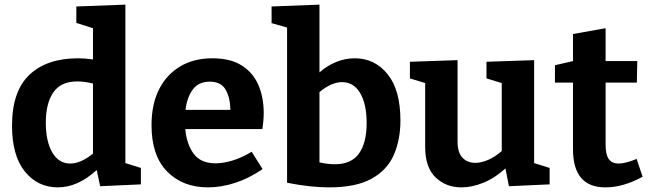

<svg xmlns="http://www.w3.org/2000/svg" viewBox="-20 -798 2808 830"><path d="M230 12Q143 12 87.5 -56.5Q32 -125 32 -255Q32 -403 107 -474.5Q182 -546 318 -546Q348 -546 382 -541V-676L310 -699V-770L522 -778V-93L589 -72V-1L413 7L398 -63Q316 12 230 12ZM284 -91Q329 -91 382 -134V-437Q345 -446 314 -446Q243 -446 210.5 -398.5Q178 -351 178 -268Q178 -187 206 -139Q234 -91 284 -91Z M879 12Q770 12 702.5 -56.5Q635 -125 635 -257Q635 -347 667.5 -411.5Q700 -476 759 -511Q818 -546 898 -546Q976 -546 1025 -515Q1074 -484 1097 -430.5Q1120 -377 1120 -310Q1120 -277 1114 -240H781Q787 -174 817.5 -133Q848 -92 912 -92Q945 -92 985 -104Q1025 -116 1068 -142L1115 -67Q1057 -27 996.5 -7.5Q936 12 879 12ZM887 -445Q838 -445 813 -410.5Q788 -376 782 -323H976Q975 -377 955 -411Q935 -445 887 -445Z M1402 12Q1322 12 1221 -8V-679L1154 -698V-770L1361 -778V-485Q1394 -514 1433 -530Q1472 -546 1514 -546Q1600 -546 1655.5 -477.5Q1711 -409 1711 -277Q1711 -194 1682.5 -128.5Q1654 -63 1586.5 -25.5Q1519 12 1402 12ZM1427 -88Q1499 -88 1532 -134.5Q1565 -181 1565 -266Q1565 -348 1537 -395.5Q1509 -443 1459 -443Q1413 -443 1361 -400V-96Q1398 -88 1427 -88Z M1975 12Q1908 12 1863 -31Q1818 -74 1818 -163V-439L1752 -459V-531L1958 -538V-186Q1958 -139 1979 -116.5Q2000 -94 2035 -94Q2060 -94 2089.5 -106.5Q2119 -119 2149 -145V-439L2083 -459V-531L2289 -538V-93L2356 -72V-1L2180 7L2165 -70Q2119 -28 2069.5 -8Q2020 12 1975 12Z M2597 12Q2457 12 2457 -153V-441H2379V-516L2457 -534V-651L2598 -676V-534H2735L2733 -441H2598V-172Q2598 -129 2612 -110Q2626 -91 2654 -91Q2684 -91 2732 -111L2758 -34Q2674 12 2597 12Z"/></svg>

Font: Bitter
Style: Bold
Weight: 700
Designer: Sol Matas, and Bitter project Authors
Foundry: Sol Matas
Version: Version 2.001